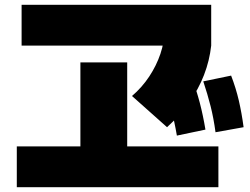

<svg xmlns="http://www.w3.org/2000/svg" viewBox="-20 -760 1040 800"><path d="M50 20V-150H315V-500H510V-150H890V20ZM70 -570V-740H860V-570ZM530 -360Q572 -396 602 -441.5Q632 -487 648.5 -536Q665 -585 665 -633L860 -570Q853 -507 830 -447.5Q807 -388 768.5 -333.5Q730 -279 676 -230ZM717 -195Q707 -254 693.5 -303.5Q680 -353 659 -406L780 -434Q799 -383 812.5 -331.5Q826 -280 836 -220ZM878 -209Q870 -268 857.5 -317.5Q845 -367 827 -421L943 -445Q963 -393 975 -341.5Q987 -290 995 -230Z"/></svg>

Font: M PLUS 2 Thin Black
Style: Regular
Weight: 900
Version: Version 1.001